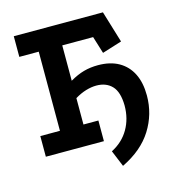

<svg xmlns="http://www.w3.org/2000/svg" viewBox="-108 -680 824 907"><g transform="rotate(-15 304.0 -226.5)"><path d="M382 136 349 56Q404 28 433.5 -22.5Q463 -73 463 -138Q462 -204 434 -233.5Q406 -263 358 -263Q334 -263 307 -255Q280 -247 252 -230V-101H325V0H41V-101H137V-488H42V-589H478L525 -434L429 -404L403 -488H252V-315Q288 -336 320.5 -345Q353 -354 390 -354Q450 -354 491.5 -330.5Q533 -307 555 -263Q577 -219 577 -156Q577 -65 529 11.5Q481 88 382 136Z"/></g></svg>

Font: Podkova
Style: Bold
Weight: 700
Designer: Ilya Yudin
Foundry: Cyreal (www.cyreal.org)
Version: Version 2.102; ttfautohint (v1.8.1.43-b0c9)